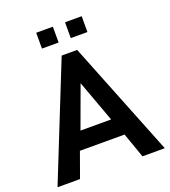

<svg xmlns="http://www.w3.org/2000/svg" viewBox="-153 -972 960 1083"><g transform="rotate(-20 327.0 -430.0)"><path d="M363 -765H463V-860H363ZM190 -765H290V-860H190ZM236 -256 328 -507 420 -256ZM5 0H140L194 -150H462L515 0H649L374 -690H281Z"/></g></svg>

Font: FREAK Grotesk
Style: Bold
Weight: 700
Designer: La Scuola Open Source
Foundry: La Scuola Open Source
Version: Version 1.000;PS 1.0;hotconv 1.0.72;makeotf.lib2.5.5900